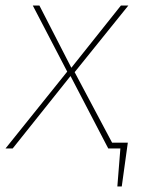

<svg xmlns="http://www.w3.org/2000/svg" viewBox="-39 -539 525 697"><path d="M368 -21H425L403 138H387L398 0H354L217 -263L7 0H-19L205 -279L80 -519H104L220 -293L400 -519H427L232 -277Z"/></svg>

Font: FiraGO Thin
Style: Italic
Weight: 100
Italic angle: -8°
Designer: bBox Type GmbH
Foundry: bBox Type GmbH
Version: Version 1.001